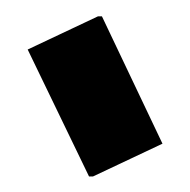

<svg xmlns="http://www.w3.org/2000/svg" viewBox="-20 -787 238 240"><path d="M102.5 -766.6H107.4L183.1 -607.4L96.2 -566.4H91.3L14.6 -725.1Z"/></svg>

Font: Nova Round
Style: Bold
Weight: 700
Designer: Wojciech Kalinowski "wmk69" (wmk69@o2.pl)
Foundry: Wojciech Kalinowski "wmk69" (wmk69@o2.pl)
Version: Version 3.1.0; 2021-05-23